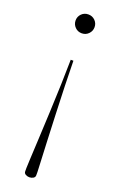

<svg xmlns="http://www.w3.org/2000/svg" viewBox="-144 -558 497 809"><g transform="rotate(20 104.5 -154.0)"><path d="M104 -434.5Q86 -434.5 73.8 -447Q61.5 -459.5 61.5 -477Q61.5 -494.5 73.8 -506.8Q86 -519 104 -519Q122 -519 134.2 -506.8Q146.5 -494.5 146.5 -477Q146.5 -459.5 134.2 -447Q122 -434.5 104 -434.5ZM79.5 193.5V178.5Q79.5 174.5 81.2 138Q83 101.5 85.8 45.5Q88.5 -10.5 91.5 -75.5Q94.5 -140.5 96.5 -203.2Q98.5 -266 99 -314H111Q111.5 -266 113.5 -203.5Q115.5 -141 118 -76Q120.5 -11 123 45Q125.5 101 127.2 137.5Q129 174 129 178.5V193.5Q129 202 121.2 206.5Q113.5 211 104 211Q95 211 87.2 206.5Q79.5 202 79.5 193.5Z"/></g></svg>

Font: Newsreader 72pt ExtraLight
Style: Regular
Weight: 275
Designer: Hugues Gentile
Foundry: Production Type
Version: Version 1.003; ttfautohint (v1.8.3)